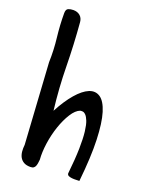

<svg xmlns="http://www.w3.org/2000/svg" viewBox="-140 -806 660 874"><g transform="rotate(20 189.5 -369.0)"><path d="M37.1 -477.5Q39.1 -536.1 32.2 -594.7Q25.4 -653.3 25.4 -710.9Q25.4 -729.5 36.1 -733.9Q46.9 -738.3 60.5 -738.3Q80.1 -738.3 92.8 -727.5Q105.5 -716.8 107.4 -697.3Q116.2 -590.8 117.7 -486.8Q119.1 -382.8 131.8 -276.4Q161.1 -332 192.4 -368.2Q223.6 -404.3 252.4 -416Q281.2 -427.7 305.2 -411.6Q329.1 -395.5 343.8 -348.1Q358.4 -300.8 361.3 -219.2Q364.3 -137.7 351.6 -16.6Q344.7 -16.6 335 -16.1Q325.2 -15.6 315.9 -16.6Q306.6 -17.6 299.8 -20.5Q293 -23.4 292 -31.2Q299.8 -104.5 300.8 -154.3Q301.8 -204.1 297.9 -236.3Q293.9 -268.6 287.1 -285.6Q280.3 -302.7 272.5 -310.5Q264.6 -318.4 257.3 -318.8Q250 -319.3 246.1 -318.4Q224.6 -310.5 205.6 -280.3Q186.5 -250 172.9 -210Q159.2 -169.9 152.8 -125.5Q146.5 -81.1 149.4 -45.9Q148.4 -38.1 147.5 -30.3Q146.5 -22.5 144 -15.6Q141.6 -8.8 136.2 -4.4Q130.9 0 120.1 0Q99.6 0 87.4 -7.3Q75.2 -14.6 68.8 -26.4Q62.5 -38.1 61 -53.7Q59.6 -69.3 61.5 -85.9Z"/></g></svg>

Font: Covered By Your Grace
Style: Regular
Weight: 400
Designer: Kimberly Geswein
Foundry: Kimberly Geswein
Version: Version 1.0